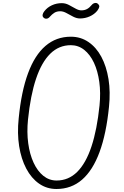

<svg xmlns="http://www.w3.org/2000/svg" viewBox="-20 -1249 823 1279"><path d="M356 10Q291.5 10 240.2 -25.8Q189 -61.5 155 -125.8Q121 -190 107.5 -275.5Q94 -361 104.5 -460.5Q122 -640 166.8 -761Q211.5 -882 283 -943.2Q354.5 -1004.5 452 -1004.5Q517.5 -1004.5 569.2 -969.2Q621 -934 655 -870.8Q689 -807.5 702.8 -722.2Q716.5 -637 706 -537Q688 -357.5 643 -235.8Q598 -114 526.5 -52Q455 10 356 10ZM166.5 -452.5Q158 -368 168 -294.5Q178 -221 203.8 -165.2Q229.5 -109.5 268.5 -78Q307.5 -46.5 357 -46.5Q436.5 -46.5 494.5 -104.2Q552.5 -162 589.5 -273.8Q626.5 -385.5 643 -546.5Q651.5 -630.5 641.5 -703.2Q631.5 -776 605.8 -831Q580 -886 540.8 -917Q501.5 -948 452 -948Q372.5 -948 314.8 -891.2Q257 -834.5 220 -724Q183 -613.5 166.5 -452.5ZM270 -1132Q262 -1139.5 264 -1151.2Q266 -1163 276 -1175Q295 -1199.5 325.5 -1213.8Q356 -1228 392 -1228Q416 -1228 439 -1216Q462 -1204 483 -1192Q504 -1180 522 -1180Q543.5 -1180 560 -1189Q576.5 -1198 590.5 -1215.5Q600 -1227 612.8 -1229Q625.5 -1231 633.5 -1222Q643.5 -1213 641 -1202.2Q638.5 -1191.5 628 -1177.5Q608.5 -1153.5 577.8 -1139.8Q547 -1126 513 -1126Q490.5 -1126 467.5 -1138Q444.5 -1150 422.8 -1162Q401 -1174 381.5 -1174Q358 -1174 342 -1163.8Q326 -1153.5 313.5 -1139Q303 -1126 291 -1124.5Q279 -1123 270 -1132Z"/></svg>

Font: Edu SA Hand Cursive
Style: Regular
Weight: 400
Designer: Tina and Corey Anderson, Eben Sorkin, Mirko Velimirovic
Foundry: Google for Education
Version: Version 2.000